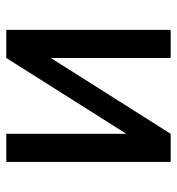

<svg xmlns="http://www.w3.org/2000/svg" viewBox="4 -572 568 617"><g transform="rotate(-90 288.5 -264.0)"><path d="M410.2 -528.3H500.5V0H410.2V-385.3L166.5 0H76.2V-528.3H166.5V-142.6Z"/></g></svg>

Font: Noboto
Style: Regular
Weight: 400
Designer: Google
Version: Version 2.001101; 2014